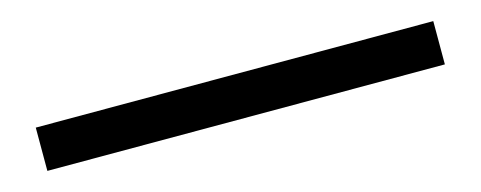

<svg xmlns="http://www.w3.org/2000/svg" viewBox="-21 -45 752 300"><g transform="rotate(-15 354.5 105.0)"><path d="M33 140V70H676V140Z"/></g></svg>

Font: Alumni Sans ExtraBold
Style: Regular
Weight: 800
Designer: Robert E. Leuschke
Foundry: Robert E. Leuschke
Version: Version 1.018